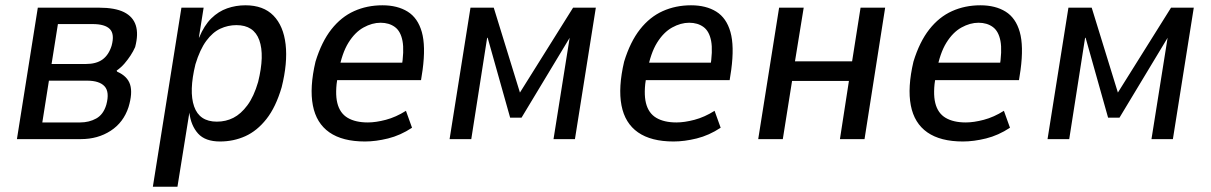

<svg xmlns="http://www.w3.org/2000/svg" viewBox="-20 -526 4578 726"><path d="M44 0 123 -497H354Q415 -497 449 -480Q483 -463 493.5 -430Q504 -397 491 -348Q484 -332 473.5 -316Q463 -300 450.5 -285.5Q438 -271 421 -259L423 -255Q462 -238 472 -206Q482 -174 466 -121Q447 -63 398.5 -31.5Q350 0 286 0ZM140 -63H283Q317 -63 344 -78Q371 -93 382 -130Q395 -178 375.5 -199.5Q356 -221 309 -221H165ZM175 -284H304Q344 -284 367.5 -301Q391 -318 402 -353Q414 -397 395.5 -416Q377 -435 330 -435H199Z M558 180 666 -497H750L732 -384H733Q752 -430 779 -456.5Q806 -483 839 -494.5Q872 -506 908 -506Q976 -506 1014 -467Q1052 -428 1060 -358Q1068 -288 1045 -196Q1023 -121 987.5 -76Q952 -31 907.5 -11Q863 9 812 9Q756 9 729 -21Q702 -51 696 -100L651 180ZM800 -66Q834 -66 862.5 -80.5Q891 -95 915.5 -128Q940 -161 956 -216Q981 -317 960.5 -374Q940 -431 874 -431Q842 -431 813 -417.5Q784 -404 760 -371.5Q736 -339 719 -283Q694 -181 714 -123.5Q734 -66 800 -66Z M1360 9Q1275 9 1225.5 -25.5Q1176 -60 1163 -127.5Q1150 -195 1173 -293Q1196 -368 1233 -415Q1270 -462 1319 -484Q1368 -506 1426 -506Q1483 -506 1521.5 -482Q1560 -458 1575 -405Q1590 -352 1578 -262L1572 -223H1237L1248 -289H1518L1498 -267Q1509 -334 1502 -371Q1495 -408 1473 -424Q1451 -440 1419 -440Q1387 -440 1354.5 -422Q1322 -404 1297.5 -364.5Q1273 -325 1261 -259L1257 -238Q1246 -175 1255.5 -136.5Q1265 -98 1294.5 -80.5Q1324 -63 1371 -63Q1401 -63 1439 -73Q1477 -83 1515 -107L1538 -43Q1494 -14 1447.5 -2.5Q1401 9 1360 9Z M1680 0 1759 -497H1847L1946 -176L2147 -497H2233L2154 0H2073L2134 -383L1952 -81H1909L1824 -383H1822L1762 0Z M2527 9Q2442 9 2392.5 -25.5Q2343 -60 2330 -127.5Q2317 -195 2340 -293Q2363 -368 2400 -415Q2437 -462 2486 -484Q2535 -506 2593 -506Q2650 -506 2688.5 -482Q2727 -458 2742 -405Q2757 -352 2745 -262L2739 -223H2404L2415 -289H2685L2665 -267Q2676 -334 2669 -371Q2662 -408 2640 -424Q2618 -440 2586 -440Q2554 -440 2521.5 -422Q2489 -404 2464.5 -364.5Q2440 -325 2428 -259L2424 -238Q2413 -175 2422.5 -136.5Q2432 -98 2461.5 -80.5Q2491 -63 2538 -63Q2568 -63 2606 -73Q2644 -83 2682 -107L2705 -43Q2661 -14 2614.5 -2.5Q2568 9 2527 9Z M2847 0 2926 -497H3019L2986 -294H3202L3234 -497H3327L3249 0H3156L3190 -220H2975L2940 0Z M3621 9Q3536 9 3486.5 -25.5Q3437 -60 3424 -127.5Q3411 -195 3434 -293Q3457 -368 3494 -415Q3531 -462 3580 -484Q3629 -506 3687 -506Q3744 -506 3782.5 -482Q3821 -458 3836 -405Q3851 -352 3839 -262L3833 -223H3498L3509 -289H3779L3759 -267Q3770 -334 3763 -371Q3756 -408 3734 -424Q3712 -440 3680 -440Q3648 -440 3615.5 -422Q3583 -404 3558.5 -364.5Q3534 -325 3522 -259L3518 -238Q3507 -175 3516.5 -136.5Q3526 -98 3555.5 -80.5Q3585 -63 3632 -63Q3662 -63 3700 -73Q3738 -83 3776 -107L3799 -43Q3755 -14 3708.5 -2.5Q3662 9 3621 9Z M3941 0 4020 -497H4108L4207 -176L4408 -497H4494L4415 0H4334L4395 -383L4213 -81H4170L4085 -383H4083L4023 0Z"/></svg>

Font: Nunito Sans 7pt Condensed Medium
Style: Italic
Weight: 500
Width: 3
Italic angle: -9°
Designer: Vernon Adams
Foundry: Vernon Adams
Version: Version 3.101;gftools[0.9.27]